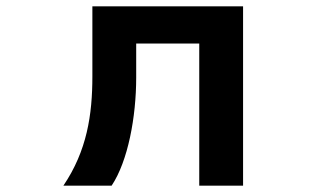

<svg xmlns="http://www.w3.org/2000/svg" viewBox="-20 -537 1040 609"><path d="M612 52H751V-517H273V-295C273 -173 256 -59 181 52H334C386 -26 412 -166 412 -291V-399H612Z"/></svg>

Font: LINE Seed JP_OTF Bold
Style: Regular
Weight: 700
Designer: LINE & Fontrix & Fontworks
Version: Version 1.009